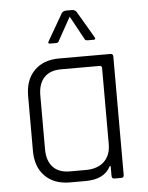

<svg xmlns="http://www.w3.org/2000/svg" viewBox="-51 -745 605 787"><g transform="rotate(-5 251.0 -351.5)"><path d="M352 -574H328Q318 -574 316 -580L263 -677L209 -580Q207 -574 197 -574H173Q162 -574 169 -585L232 -694Q238 -703 252 -703H274Q287 -703 293 -694L357 -585Q364 -574 352 -574ZM269 0H205Q140 0 102.5 -38Q65 -76 65 -142V-368Q65 -434 102.5 -472Q140 -510 205 -510H417Q427 -510 427 -498V-12Q427 0 417 0H388Q377 0 377 -12V-52H373Q347 0 269 0ZM377 -143V-456Q377 -465 367 -465H209Q163 -465 139 -439Q115 -413 115 -366V-144Q115 -97 139 -71Q163 -45 209 -45H274Q322 -45 349.5 -70.5Q377 -96 377 -143Z"/></g></svg>

Font: Rajdhani
Style: Regular
Weight: 400
Designer: Satya Rajpurohit, Jyotish Sonowal
Foundry: Indian Type Foundry
Version: Version 1.201 February 1, 2022